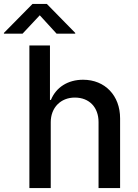

<svg xmlns="http://www.w3.org/2000/svg" viewBox="-77 -960 705 980"><path d="M182 -336C182 -411 233 -462 305 -462C379 -462 426 -412 426 -337V0H536V-356C536 -472 459 -553 347 -553C269 -553 209 -514 183 -450H178V-728H73V0H182ZM-57 -788H38L126 -882L212 -788H307V-792L162 -940H89L-57 -792Z"/></svg>

Font: Wafeq Medium
Style: Regular
Weight: 500
Designer: Rasmus Andersson & Azza Alameddine
Foundry: Google & TypeTogether
Version: Version 3.000;January 28, 2025;FontCreator 15.0.0.3014 64-bi